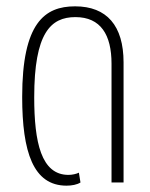

<svg xmlns="http://www.w3.org/2000/svg" viewBox="-20 -576 474 606"><path d="M190 10C206 10 223 7 234 0L229 -31C221 -27 208 -24 196 -24C110 -24 88 -127 88 -269C88 -472 140 -522 218 -522C298 -522 332 -466 332 -375V0H370V-379C370 -495 317 -556 217 -556C121 -556 50 -504 50 -270C50 -96 85 10 190 10Z"/></svg>

Font: Noto Sans Thai ExtCond ExtLt
Style: Regular
Weight: 200
Width: 2
Designer: Monotype Design Team
Foundry: Monotype Imaging Inc.
Version: Version 2.002